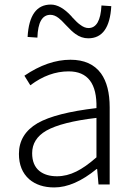

<svg xmlns="http://www.w3.org/2000/svg" viewBox="-20 -809 587 842"><path d="M218 13Q150 13 108 -23Q63 -63 63 -134Q63 -221 145 -269Q224 -314 403 -335Q407 -496 281 -496Q194 -496 113 -435L87 -477Q190 -547 289 -547Q379 -547 423 -487Q461 -434 461 -338V-169V0H412L406 -68H404Q305 13 218 13ZM230 -36Q273 -36 315 -57Q354 -76 403 -119V-205V-292Q250 -274 183 -236Q121 -200 121 -137Q121 -85 153 -59Q182 -36 230 -36ZM367 -641Q337 -641 311 -660Q295 -671 269 -699Q248 -722 237 -730Q219 -744 201 -744Q147 -744 144 -644L101 -647Q109 -789 203 -789Q246 -789 293 -738Q294 -736 297 -733Q319 -709 331 -701Q350 -686 368 -686Q420 -686 425 -785L468 -782Q460 -641 367 -641Z"/></svg>

Font: GenSekiGothic TW L
Style: Regular
Weight: 300
Version: Version 1.501;PS 1;hotconv 16.6.51;makeotf.lib2.5.65220